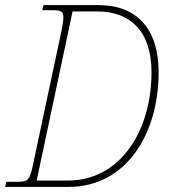

<svg xmlns="http://www.w3.org/2000/svg" viewBox="-35 -734 670 754"><path d="M-15 0H234C462 0 588 -210 588 -450C588 -622 501 -714 352 -714H136L131 -694H170C207 -694 214 -688 214 -666C214 -650 209 -625 205 -606L96 -94C82 -25 76 -20 31 -20H-10ZM232 -25H109L250 -689H349C477 -689 560 -610 560 -451C560 -218 436 -25 232 -25Z"/></svg>

Font: Noto Serif SemiCondensed Thin
Style: Italic
Weight: 100
Width: 4
Italic angle: -12°
Designer: Monotype Design Team
Foundry: Monotype Imaging Inc.
Version: Version 2.013